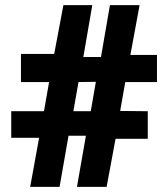

<svg xmlns="http://www.w3.org/2000/svg" viewBox="-20 -731 659 751"><path d="M24 -192H133L98 0H213L248 -200H316L281 0H397L432 -188H558V-296L450 -297L470 -410H594V-516H490L526 -711H410L375 -508H306L341 -711H228L192 -520H62V-410H172L152 -296H24ZM267 -296 287 -410 355 -411 335 -296Z"/></svg>

Font: Asimov Pro
Style: Ult
Weight: 900
Designer: Google
Version: Version 2.000980; 2014